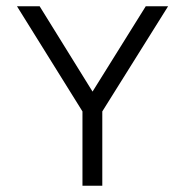

<svg xmlns="http://www.w3.org/2000/svg" viewBox="-20 -595 590 610"><path d="M34 -575 242 -241V-5H305V-241L514 -575H443L274 -304L106 -575Z"/></svg>

Font: Charger Sport
Style: Lit
Weight: 300
Designer: Jasper
Foundry: Cannot Into Space Fonts
Version: Version 1.1